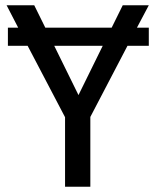

<svg xmlns="http://www.w3.org/2000/svg" viewBox="-20 -709 590 729"><path d="M545 -604V-535H464L323 -265V0H227V-264L85 -535H10V-604H49L5 -689H110L152 -604H404L446 -689H545L500 -604ZM370 -535H186L278 -348Z"/></svg>

Font: Fira GO
Style: Regular
Weight: 400
Designer: Carrois Corporate
Foundry: Carrois Corporate GbR
Version: Version 0.300